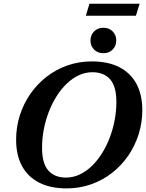

<svg xmlns="http://www.w3.org/2000/svg" viewBox="-20 -1020 801 1053"><path d="M210.6 -209.3Q210.6 -124.2 244.9 -85.1Q279.2 -46.1 341.7 -46.1Q380.7 -46.1 416.3 -62.6Q451.9 -79.1 482.8 -108.8Q513.7 -138.5 538.6 -178Q563.6 -217.5 581.4 -263.9Q599.2 -310.3 608.7 -360.5Q618.3 -410.6 618.3 -460.7Q618.3 -545.8 584 -584.9Q549.7 -623.9 487.2 -623.9Q448.3 -623.9 412.7 -607.4Q377 -590.9 346.1 -561.2Q315.2 -531.5 290.2 -492Q265.3 -452.5 247.5 -406.1Q229.7 -359.7 220.1 -309.6Q210.6 -259.6 210.6 -209.3ZM760.5 -415.8Q760.5 -347.5 740.5 -284.1Q720.6 -220.6 683.5 -166.5Q646.4 -112.5 594.8 -72Q543.2 -31.6 480 -9.2Q416.8 13.2 344.7 13.2Q256.5 13.2 194.7 -18.4Q132.9 -50 100.6 -109.7Q68.4 -169.5 68.4 -254.2Q68.4 -322.5 88.3 -385.9Q108.3 -449.4 145.4 -503.5Q182.5 -557.5 234.1 -598Q285.6 -638.4 348.8 -660.8Q412 -683.2 484.2 -683.2Q572.7 -683.2 634.3 -651.6Q696 -620 728.3 -560.3Q760.5 -500.7 760.5 -415.8ZM546.9 -728.2Q515.8 -728.2 496 -748.2Q476.2 -768.3 476.2 -797.7Q476.2 -827.7 496 -847.8Q515.8 -867.8 546.9 -867.8Q578.3 -867.8 597.9 -847.8Q617.6 -827.7 617.6 -797.7Q617.6 -768.3 597.9 -748.2Q578.3 -728.2 546.9 -728.2ZM450.7 -933.7 470.7 -999.6H745.8L725.4 -933.7Z"/></svg>

Font: Newsreader Text
Style: Italic
Weight: 400
Italic angle: -17°
Designer: Hugues Gentile
Foundry: Production Type
Version: Version 1.001